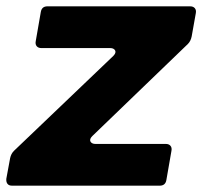

<svg xmlns="http://www.w3.org/2000/svg" viewBox="-37 -587 640 607"><path d="M489 -18Q486 0 468 0H1Q-9 0 -13.5 -6Q-18 -12 -17 -22L-5 -87Q-2 -101 7 -110L321 -410Q328 -417 328 -423Q328 -428 323.5 -431.5Q319 -435 311 -435H94Q84 -435 79 -441Q74 -447 76 -457L92 -549Q95 -567 113 -567H564Q574 -567 579 -561Q584 -555 582 -545L569 -472Q566 -457 557 -448L255 -157Q248 -150 248 -144Q248 -139 252.5 -135.5Q257 -132 265 -132H487Q497 -132 502 -126Q507 -120 505 -110Z"/></svg>

Font: Open Sauce Two Black Italic
Style: Regular
Weight: 900
Italic angle: -10°
Designer: Alfredo Marco Pradil
Foundry: Creative Sauce Fz LLC
Version: Version 1.477